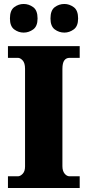

<svg xmlns="http://www.w3.org/2000/svg" viewBox="-20 -946 440 966"><path d="M20 0V-59H70Q82 -59 94 -71.5Q106 -84 106 -108V-600Q106 -629 94 -642Q82 -655 70 -655H20V-714H381V-655H330Q313 -655 303.5 -642Q294 -629 294 -599V-110Q294 -86 305 -72.5Q316 -59 330 -59H381V0ZM304 -782Q277 -782 255.5 -798Q234 -814 234 -853Q234 -894 255.5 -910Q277 -926 304 -926Q329 -926 351 -910Q373 -894 373 -853Q373 -814 351 -798Q329 -782 304 -782ZM99 -782Q73 -782 51.5 -798Q30 -814 30 -853Q30 -894 51.5 -910Q73 -926 99 -926Q125 -926 147 -910Q169 -894 169 -853Q169 -814 147 -798Q125 -782 99 -782Z"/></svg>

Font: Noto Serif Armenian SemiCondensed Black
Style: Regular
Weight: 900
Width: 4
Designer: Monotype Design Team
Foundry: Monotype Imaging Inc.
Version: Version 2.008; ttfautohint (v1.8.4.7-5d5b)